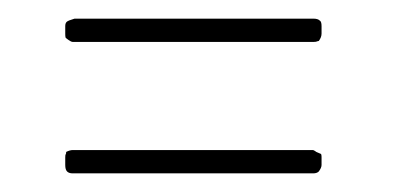

<svg xmlns="http://www.w3.org/2000/svg" viewBox="-20 -264 423 206"><path d="M322 -220Q321 -220 320 -219.5Q319 -219 316 -219H58Q56 -219 51 -223Q50 -223 50 -228V-236Q50 -239 51.5 -240.5Q53 -242 60 -244H316Q321 -244 323 -242Q325 -241 325 -236V-228Q325 -224 322 -220ZM322 -80Q320 -78 316 -78H58Q54 -78 52 -80Q50 -82 50 -87V-95Q50 -98 50.5 -98.5Q51 -99 51 -101Q55 -103 58 -103H316L318 -102Q319 -101 320.5 -100.5Q322 -100 324 -99Q325 -99 325 -95V-87Q325 -84 322 -80Z"/></svg>

Font: Chathura Light
Style: Regular
Weight: 300
Designer: Appaji Ambarisha Darbha
Foundry: Aditya Fonts
Version: Version 1.001 2016